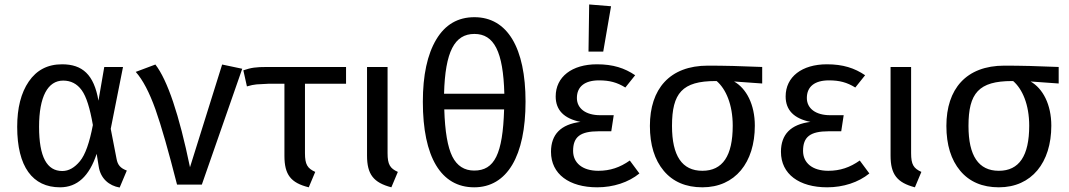

<svg xmlns="http://www.w3.org/2000/svg" viewBox="-20 -827 4789 860"><path d="M258 -539C193 -539 144 -513 109 -462C74 -411 57 -343 57 -259C57 -80 126 12 249 12C326 12 380 -38 413 -138L422 -82C430 -27 469 5 516 13L548 -63C519 -74 507 -88 502 -116L476 -250L531 -527H447L421 -376C401 -493 349 -539 258 -539ZM263 -466C297 -466 325 -452 346 -423C367 -394 383 -342 396 -267C381 -188 362 -134 338 -105C314 -76 288 -61 259 -61C190 -61 155 -124 155 -259C155 -394 194 -466 263 -466Z M588 -505C620 -469 649 -413 676 -338C703 -262 735 -149 773 0H884L1065 -519L975 -538L831 -78C782 -315 730 -468 676 -538Z M1530 -452V-527H1177C1126 -527 1105 -524 1070 -512L1086 -440C1103 -445 1117 -448 1129 -449C1140 -450 1159 -451 1185 -452H1254V-129C1254 -45 1282 -8 1363 12L1392 -57C1357 -73 1346 -90 1346 -141V-452Z M1716 -527H1624V-130C1624 -46 1653 -9 1733 12L1762 -57C1727 -73 1716 -90 1716 -141Z M2105 -750C2031 -750 1974 -717 1934 -650C1894 -583 1874 -490 1874 -371C1874 -124 1955 12 2104 12C2252 12 2334 -129 2334 -372C2334 -612 2253 -750 2105 -750ZM2105 -675C2193 -675 2234 -596 2239 -407H1969C1974 -596 2016 -675 2105 -675ZM2104 -63C2060 -63 2027 -84 2006 -126C1985 -168 1973 -238 1970 -337H2238C2232 -137 2195 -63 2104 -63Z M2616 -596H2682L2717 -799L2619 -807ZM2654 -539C2542 -539 2469 -483 2469 -395C2469 -334 2506 -296 2580 -281C2492 -270 2448 -225 2448 -147C2448 -47 2530 12 2655 12C2727 12 2795 -10 2844 -50L2801 -108C2757 -77 2713 -62 2660 -62C2588 -62 2547 -98 2547 -151C2547 -214 2579 -239 2662 -239H2718L2729 -311H2668C2604 -311 2564 -341 2564 -388C2564 -439 2599 -467 2663 -467C2710 -467 2744 -458 2781 -435L2825 -490C2778 -522 2726 -539 2654 -539Z M3394 -527C3303 -531 3222 -533 3151 -533C2979 -533 2891 -428 2891 -263C2891 -178 2912 -111 2953 -62C2994 -13 3052 12 3126 12C3273 12 3361 -99 3361 -264C3361 -359 3323 -431 3268 -462L3394 -453ZM3126 -62C3035 -62 2990 -129 2990 -263C2990 -410 3036 -464 3185 -464H3190C3231 -429 3262 -359 3262 -264C3262 -129 3217 -62 3126 -62Z M3684 -539C3572 -539 3499 -483 3499 -395C3499 -334 3536 -296 3610 -281C3522 -270 3478 -225 3478 -147C3478 -47 3560 12 3685 12C3757 12 3825 -10 3874 -50L3831 -108C3787 -77 3743 -62 3690 -62C3618 -62 3577 -98 3577 -151C3577 -214 3609 -239 3692 -239H3748L3759 -311H3698C3634 -311 3594 -341 3594 -388C3594 -439 3629 -467 3693 -467C3740 -467 3774 -458 3811 -435L3855 -490C3808 -522 3756 -539 3684 -539Z M4061 -527H3969V-130C3969 -46 3998 -9 4078 12L4107 -57C4072 -73 4061 -90 4061 -141Z M4722 -527C4631 -531 4550 -533 4479 -533C4307 -533 4219 -428 4219 -263C4219 -178 4240 -111 4281 -62C4322 -13 4380 12 4454 12C4601 12 4689 -99 4689 -264C4689 -359 4651 -431 4596 -462L4722 -453ZM4454 -62C4363 -62 4318 -129 4318 -263C4318 -410 4364 -464 4513 -464H4518C4559 -429 4590 -359 4590 -264C4590 -129 4545 -62 4454 -62Z"/></svg>

Font: Fira Sans
Style: Regular
Weight: 400
Designer: Carrois Corporate & Edenspiekermann AG
Foundry: Carrois Corporate GbR & Edenspiekermann AG
Version: Version 4.203